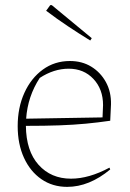

<svg xmlns="http://www.w3.org/2000/svg" viewBox="-20 -723 508 749"><path d="M242 6Q185 6 141.5 -24Q98 -54 73.5 -107.5Q49 -161 49 -231Q49 -303 75 -360.5Q101 -418 147 -451.5Q193 -485 253 -485Q300 -485 336 -463Q372 -441 393 -403Q414 -365 413 -316L410 -252Q362 -245 314.5 -240.5Q267 -236 211 -234Q155 -232 81 -232Q82 -134 130.5 -80Q179 -26 257 -26Q327 -26 407 -69L410 -62Q328 6 242 6ZM135 -419Q88 -347 82 -260L380 -265L382 -313Q382 -375 344.5 -415Q307 -455 248 -455Q190 -455 135 -419ZM332 -565Q288 -592 244.5 -621Q201 -650 160 -681L176 -703H182L338 -574Z"/></svg>

Font: Piazzolla Thin
Style: Regular
Weight: 100
Designer: Juan Pablo del Peral
Foundry: Huerta Tipografica
Version: Version 1.330